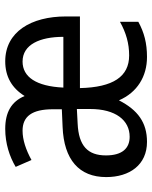

<svg xmlns="http://www.w3.org/2000/svg" viewBox="58 -644 596 753"><g transform="rotate(-90 356.5 -268.0)"><path d="M492 -546C432 -546 387 -520 356 -470C334 -522 292 -546 227 -546C170 -546 118 -529 78 -505L105 -443C145 -465 184 -478 220 -478C276 -478 304 -441 304 -359V-324L235 -321C106 -316 38 -256 38 -150C38 -58 86 10 176 10C252 10 301 -26 339 -100C370 -28 433 10 509 10C563 10 605 -1 647 -24V-96C604 -72 562 -60 515 -60C432 -60 390 -123 387 -253H668V-308C668 -444 608 -546 492 -546ZM491 -478C558 -478 588 -410 588 -318H389C394 -425 431 -478 491 -478ZM248 -262 305 -265V-213C305 -113 261 -58 196 -58C151 -58 123 -87 123 -151C123 -222 160 -258 248 -262Z"/></g></svg>

Font: Noto Sans Kannada Condensed
Style: Regular
Weight: 400
Width: 3
Designer: Jelle Bosma - Monotype Design Team
Foundry: Monotype Imaging Inc.
Version: Version 2.005